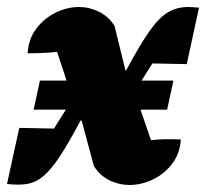

<svg xmlns="http://www.w3.org/2000/svg" viewBox="-33 -518 588 548"><path d="M-13 7 22 -153 121 -151Q137 -176 155 -205H63L81 -288H157L130 -370Q97 -366 46 -366Q48 -406 70 -435.5Q92 -465 125 -481.5Q158 -498 193 -498Q222 -498 249.5 -484.5Q277 -471 294 -444L325 -317H327Q366 -390 393.5 -429Q421 -468 446.5 -483Q472 -498 504 -498Q517 -498 535 -496L500 -335L402 -337Q387 -314 371 -288H462L444 -205H368L398 -118Q433 -122 483 -120Q481 -81 459 -51.5Q437 -22 404 -6Q371 10 336 10Q307 10 280 -3Q253 -16 235 -44L200 -174H197Q163 -110 138 -72Q113 -34 91 -15.5Q69 3 44.5 7Q20 11 -13 7Z"/></svg>

Font: Piazzolla ExtraBold
Style: Italic
Weight: 800
Italic angle: -11.3°
Designer: Juan Pablo del Peral
Foundry: Huerta Tipografica
Version: Version 1.330